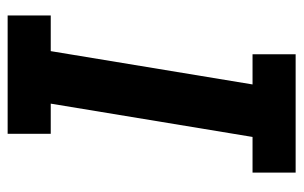

<svg xmlns="http://www.w3.org/2000/svg" viewBox="-162 -612 775 490"><g transform="rotate(-90 225.0 -367.5)"><path d="M29 0V-110H120L205 -625H128V-735H430V-625H339L254 -110H331V0Z"/></g></svg>

Font: Iosevka Etoile Extrabold
Style: Italic
Weight: 800
Italic angle: -9°
Designer: Belleve Invis
Foundry: Belleve Invis
Version: Version 22.1.2; ttfautohint (v1.8.4)